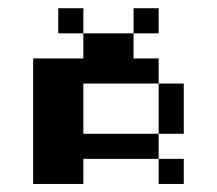

<svg xmlns="http://www.w3.org/2000/svg" viewBox="-20 -458 540 478"><path d="M125 -437.5H187.5V-375H125ZM312.5 -437.5H375V-375H312.5ZM187.5 -375H312.5V-312.5H375V-250H187.5V-125H375V-62.5H187.5V0H62.5V-312.5H187.5ZM375 -250H437.5V-125H375ZM375 -62.5H437.5V0H375Z"/></svg>

Font: Half Eighties
Style: Regular
Weight: 400
Monospace: yes
Designer: Jayvee Enaguas (HarvettFox96)
Version: 20191127.01dev02